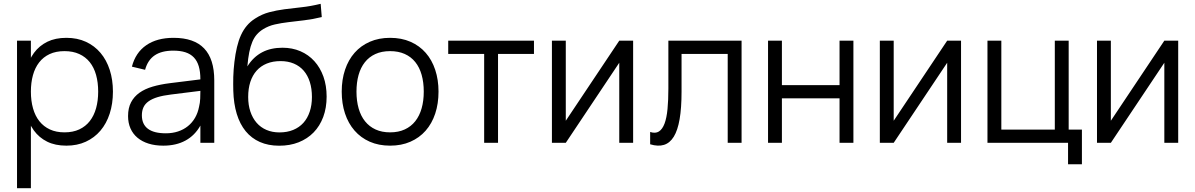

<svg xmlns="http://www.w3.org/2000/svg" viewBox="-20 -755 6318 1015"><path d="M70 240V-540H143.3V240ZM331 15Q271.8 15 229.2 -6.2Q186.7 -27.3 159.1 -65.3Q131.5 -103.3 118.5 -155.8Q105.5 -208.2 105.5 -270.7Q105.5 -333.8 118.8 -386.1Q132.2 -438.3 159.9 -475.8Q187.7 -513.3 230.1 -534.2Q272.5 -555 331 -555Q388.7 -555 434.2 -534Q479.7 -513 511.4 -475.4Q543.2 -437.8 560.1 -385.5Q577 -333.2 577 -270.7Q577 -207 559.9 -154.3Q542.8 -101.7 510.9 -64.2Q479 -26.7 433.5 -5.8Q388 15 331 15ZM321 -55.3Q365.8 -55.3 399.3 -71Q432.8 -86.7 454.9 -115.2Q477 -143.7 488 -183.2Q499 -222.7 499 -270.7Q499 -319.3 487.9 -358.9Q476.8 -398.5 454.6 -426.3Q432.3 -454.2 398.9 -469.4Q365.5 -484.7 321 -484.7Q275.5 -484.7 242.1 -469Q208.7 -453.3 186.8 -424.9Q164.8 -396.5 154.1 -357.3Q143.3 -318.2 143.3 -270.7Q143.3 -221.8 154.6 -182.1Q165.8 -142.3 188.2 -114.2Q210.7 -86 243.8 -70.7Q277 -55.3 321 -55.3Z M897.7 -555Q809.7 -555 753.1 -515.9Q696.5 -476.8 677.3 -402.7L747 -386Q761 -437.5 797.8 -462.4Q834.5 -487.3 896.3 -487.3Q933.2 -487.3 960.2 -478.6Q987.3 -469.8 1004.9 -451.3Q1022.5 -432.8 1030.9 -404.2Q1039.3 -375.7 1039.3 -335.7V-275.3Q1039.3 -257.3 1038.4 -234.2Q1037.5 -211 1032.3 -190.7Q1026.2 -158.5 1011.1 -132.4Q996 -106.3 973.3 -88.1Q950.7 -69.8 921.2 -60.1Q891.8 -50.3 856.7 -50.3Q793.5 -50.3 761.8 -74.3Q730 -98.3 730 -145.3Q730 -169.7 738.5 -187.9Q747 -206.2 765.7 -219.5Q784.3 -232.8 813.5 -241.6Q842.7 -250.3 883.8 -255.3L1055.3 -276.7L1052.8 -337L877.2 -315.2Q827.7 -309 786.9 -297.1Q746.2 -285.2 717.3 -264.7Q688.5 -244.2 672.8 -214.1Q657 -184 657 -141.3Q657 -105.2 669.8 -76.1Q682.7 -47 706.9 -26.8Q731.2 -6.5 765.5 4.2Q799.8 15 843.3 15Q911.3 15 960.8 -12.1Q1010.3 -39.2 1039.3 -91.2V0H1112.7V-330.3Q1112.7 -443.2 1059.1 -499.1Q1005.5 -555 897.7 -555Z M1455.3 15.3Q1512.3 15.5 1558.7 -2.8Q1605 -21.2 1637.9 -54.9Q1670.8 -88.7 1688.8 -136.8Q1706.7 -185 1706.7 -244.3Q1706.7 -302.5 1689.8 -350Q1672.8 -397.5 1641.9 -431.6Q1611 -465.7 1568.1 -484.2Q1525.2 -502.7 1473.3 -502.7Q1443 -502.7 1416.2 -496.8Q1389.3 -491 1366.2 -478.8Q1343 -466.7 1323.4 -448.2Q1303.8 -429.7 1287.7 -404Q1291.3 -447.2 1297.7 -478.8Q1304 -510.3 1313.8 -533.5Q1323.5 -556.7 1337.8 -572.8Q1352 -589 1371.3 -600.8Q1399.7 -618.3 1433.1 -625.8Q1466.5 -633.3 1505.1 -637.9Q1543.7 -642.5 1587.8 -647.7Q1631.8 -652.8 1681 -664.8L1675.2 -734.8Q1621.2 -721.7 1573.9 -716.7Q1526.7 -711.7 1484.2 -706.1Q1441.8 -700.5 1403.4 -690.4Q1365 -680.3 1328.7 -657Q1303.5 -641 1285.1 -619.2Q1266.7 -597.5 1253.8 -569.2Q1241 -541 1232.7 -505.8Q1224.3 -470.7 1219.2 -427.5Q1216.8 -408.2 1215.3 -387.8Q1213.8 -367.5 1213.2 -347.9Q1212.7 -328.3 1212.8 -310Q1212.8 -291.7 1213.3 -275.7Q1215.2 -206.7 1231.7 -152.7Q1248.2 -98.7 1278.8 -61.3Q1309.5 -24 1353.8 -4.4Q1398.2 15.2 1455.3 15.3ZM1457.3 -55Q1419.2 -55 1388.6 -68.2Q1358 -81.3 1336.6 -105.9Q1315.2 -130.5 1303.6 -165.2Q1292 -199.8 1292 -242.3Q1292 -286.7 1303.3 -321.8Q1314.7 -356.8 1336.6 -381.4Q1358.5 -406 1390.3 -419Q1422.2 -432 1463 -432Q1502.7 -432 1533.6 -418.8Q1564.5 -405.7 1585.7 -381.1Q1606.8 -356.5 1617.9 -321.4Q1629 -286.3 1629 -242.3Q1629 -199.3 1617.3 -164.6Q1605.7 -129.8 1583.8 -105.5Q1561.8 -81.2 1529.8 -68.1Q1497.8 -55 1457.3 -55Z M2042.2 15Q2102.2 15 2149.6 -5.8Q2197 -26.5 2230.1 -64.1Q2263.2 -101.7 2280.7 -154.3Q2298.2 -207 2298.2 -270.7Q2298.2 -333.3 2280.8 -385.7Q2263.5 -438 2230.6 -475.6Q2197.7 -513.2 2150.2 -534.1Q2102.8 -555 2042.2 -555Q1982.7 -555 1935.2 -534.3Q1887.8 -513.7 1854.8 -476.3Q1821.8 -439 1804.2 -386.7Q1786.5 -334.3 1786.5 -270.7Q1786.5 -207.7 1803.8 -155.2Q1821.2 -102.7 1854.2 -64.8Q1887.2 -26.8 1934.6 -5.9Q1982 15 2042.2 15ZM2042.2 -55.3Q1998.7 -55.3 1965.5 -70.5Q1932.3 -85.7 1909.8 -113.8Q1887.3 -141.8 1875.9 -181.7Q1864.5 -221.5 1864.5 -270.7Q1864.5 -319 1875.5 -358.3Q1886.5 -397.7 1908.7 -425.8Q1930.8 -454 1964.2 -469.3Q1997.5 -484.7 2042.2 -484.7Q2086.2 -484.7 2119.6 -469.7Q2153 -454.7 2175.3 -426.9Q2197.7 -399.2 2208.9 -359.5Q2220.2 -319.8 2220.2 -270.7Q2220.2 -221.8 2208.9 -182.2Q2197.7 -142.7 2175.4 -114.4Q2153.2 -86.2 2119.8 -70.8Q2086.5 -55.3 2042.2 -55.3Z M2539.5 0V-470H2349.5V-540H2802.8V-470H2612.8V0Z M3327 -540V0H3253.7V-423.3L2971 0H2897.7V-540H2971V-116.7L3253.7 -540Z M3417 -57.3Q3444.8 -48.2 3463.3 -59.9Q3481.8 -71.7 3493.1 -101.7Q3504.3 -131.7 3508.8 -178.6Q3513.3 -225.5 3513.3 -286.5V-540H3900.3V0H3827V-470H3583V-269.8Q3583 -184.2 3572.8 -125.2Q3562.7 -66.2 3542 -32.5Q3521.3 1.2 3490.1 10.8Q3458.8 20.5 3417 7.7Z M4040.2 0V-540H4113.5V-305H4418.2V-540H4491.5V0H4418.2V-235H4113.5V0Z M5060.5 -540V0H4987.2V-423.3L4704.5 0H4631.2V-540H4704.5V-116.7L4987.2 -540Z M5626.2 113.3V0H5200.2V-540H5273.5V-70H5556.2V-540H5629.5V-70H5699.5V113.3Z M6208.5 -540V0H6135.2V-423.3L5852.5 0H5779.2V-540H5852.5V-116.7L6135.2 -540Z"/></svg>

Font: Vela Sans GX ExtLt
Style: Regular
Weight: 200
Designer: Principal design: Mikhail Sharanda - project Manrope.
Design modification: Ravid Balaliev
Foundry: Mikhail Sharanda
Version: Version 1.001